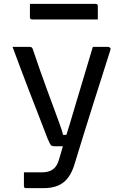

<svg xmlns="http://www.w3.org/2000/svg" viewBox="-20 -775 640 995"><path d="M540 -532Q545 -532 550 -528Q555 -524 552 -516Q528 -439 504 -364.5Q480 -290 457 -217Q434 -144 412 -73Q390 -2 369 67Q356 114 334.5 143.5Q313 173 281.5 186.5Q250 200 206 200H115Q110 200 107 197.5Q104 195 104 189V118H199Q233 118 254.5 102.5Q276 87 286 51Q293 28 306 -17H265Q256 -17 250 -19Q244 -21 239 -30Q234 -39 226 -58Q219 -76 204.5 -114Q190 -152 170.5 -202Q151 -252 129 -309Q107 -366 85.5 -423.5Q64 -481 45 -532H131Q140 -532 144 -529.5Q148 -527 150 -520Q170 -461 189 -406.5Q208 -352 226.5 -302.5Q245 -253 260.5 -210.5Q276 -168 288.5 -134Q301 -100 307 -76H324Q331 -100 340 -127Q358 -189 379 -258Q400 -327 421 -398Q442 -469 461 -532ZM135 -755H476Q481 -755 484 -752Q487 -749 487 -744Q487 -732 487 -720.5Q487 -709 487 -698Q487 -687 487 -674H146Q143 -674 140.5 -675.5Q138 -677 136.5 -679.5Q135 -682 135 -685Q135 -698 135 -709Q135 -720 135 -731.5Q135 -743 135 -755Z"/></svg>

Font: Code D OnePiece
Style: Regular
Weight: 400
Version: Version 1.085; ttfautohint (v1.8.4.7-5d5b);Nerd Fonts 3.0.2